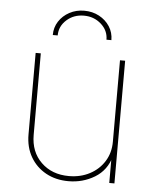

<svg xmlns="http://www.w3.org/2000/svg" viewBox="-53 -782 669 835"><g transform="rotate(5 281.5 -364.5)"><path d="M276.9 7.8Q221.2 7.8 178.2 -15.9Q135.3 -39.6 110.8 -81.8Q86.4 -124 86.4 -179.7V-535.6H108.9V-179.7Q108.9 -105.5 155.8 -60.1Q202.6 -14.6 276.9 -14.6Q327.6 -14.6 367.9 -35.9Q408.2 -57.1 431.4 -94.5Q454.6 -131.8 454.6 -179.7V-535.6H477.1V0H454.6V-117.2H460.4Q442.9 -54.7 391.1 -23.4Q339.4 7.8 276.9 7.8ZM281.2 -736.8Q317.4 -736.8 346.4 -721.2Q375.5 -705.6 392.6 -679.2Q409.7 -652.8 409.7 -619.6H388.2Q388.2 -659.7 356.9 -687.5Q325.7 -715.3 281.7 -715.3Q237.3 -715.3 206.3 -687.5Q175.3 -659.7 175.3 -619.6H153.8Q153.8 -652.8 170.9 -679.2Q188 -705.6 217 -721.2Q246.1 -736.8 281.2 -736.8Z"/></g></svg>

Font: Inter 20pt Thin
Style: Regular
Weight: 250
Version: Version 4.001;git-66647c0bb